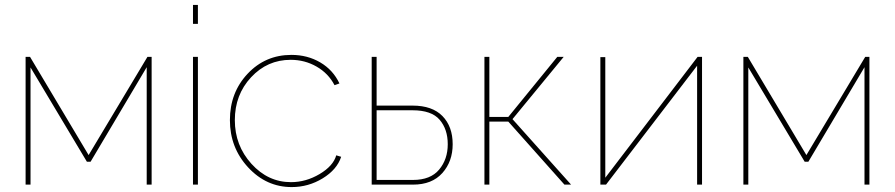

<svg xmlns="http://www.w3.org/2000/svg" viewBox="-20 -750 3636 780"><path d="M84 0V-519H102L340 -120L579 -519H596V0H576V-477L348 -93H333L104 -476V0Z M764 -653V-730H784V-653ZM764 0V-519H784V0Z M1165 10Q1062 10 988 -70Q914 -150 914 -262Q914 -374 986 -450.5Q1058 -527 1164 -527Q1229 -527 1281 -496.5Q1333 -466 1359 -411L1339 -404Q1314 -452 1266 -479.5Q1218 -507 1161 -507Q1066 -507 1000 -436Q934 -365 934 -262Q934 -159 1001.5 -84.5Q1069 -10 1162 -10Q1223 -10 1278.5 -43Q1334 -76 1346 -119L1366 -113Q1349 -61 1291 -25.5Q1233 10 1165 10Z M1490 0V-519H1510V-321H1656Q1736 -321 1777.5 -278.5Q1819 -236 1819 -164Q1819 -94 1777 -47Q1735 0 1658 0ZM1510 -19H1658Q1729 -19 1764 -61Q1799 -103 1799 -164Q1799 -225 1766 -263.5Q1733 -302 1656 -302H1510Z M1948 0V-519H1968V-275H2045L2244 -519H2270L2062 -266L2300 0H2273L2045 -256H1968V0Z M2419 0V-518H2439V-28L2814 -519H2832V0H2812V-483L2442 0Z M3000 0V-519H3018L3256 -120L3495 -519H3512V0H3492V-477L3264 -93H3249L3020 -476V0Z"/></svg>

Font: Raleway-v4020 Thin
Style: Regular
Weight: 250
Designer: Matt McInerney, Pablo Impallari, Rodrigo Fuenzalida
Foundry: Matt McInerney, Pablo Impallari, Rodrigo Fuenzalida
Version: Version 4.020;PS 004.020;hotconv 1.0.88;makeotf.lib2.5.64775